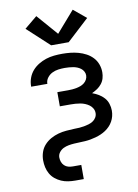

<svg xmlns="http://www.w3.org/2000/svg" viewBox="-104 -839 808 1122"><g transform="rotate(-10 300.0 -278.0)"><path d="M248 -588 117 -709 192 -771 300 -647 408 -771 483 -709 352 -588ZM250 215Q229 215 208 212Q187 209 167.5 200.5Q148 192 131.5 178.5Q115 165 104.5 146.5Q94 128 89.5 107.5Q85 87 85 66Q85 41 93 17.5Q101 -6 117.5 -24Q134 -42 155.5 -54Q177 -66 200.5 -72.5Q224 -79 248.5 -81Q273 -83 298 -84H299Q313 -84 327 -85Q341 -86 355 -88.5Q369 -91 382.5 -95Q396 -99 408 -106.5Q420 -114 427.5 -126.5Q435 -139 435 -153Q435 -168 428 -180.5Q421 -193 409.5 -201.5Q398 -210 384.5 -215.5Q371 -221 357 -223.5Q343 -226 328.5 -227Q314 -228 300 -228H236V-312H300Q313 -312 325.5 -313Q338 -314 350.5 -316.5Q363 -319 375 -323.5Q387 -328 397 -336Q407 -344 413 -355.5Q419 -367 419 -380Q419 -380 419 -380Q419 -380 419 -380Q419 -392 413 -403Q407 -414 397 -421.5Q387 -429 375.5 -433.5Q364 -438 352 -440Q340 -442 327.5 -443Q315 -444 303 -444Q284 -444 265 -441.5Q246 -439 228.5 -430.5Q211 -422 199 -406Q187 -390 187 -371Q187 -371 187 -371Q187 -371 187 -370H91Q91 -371 91 -372Q91 -373 91 -373Q91 -398 99.5 -421.5Q108 -445 124 -463.5Q140 -482 161.5 -495Q183 -508 206 -515.5Q229 -523 253.5 -525.5Q278 -528 303 -528Q327 -528 351 -525.5Q375 -523 398.5 -516.5Q422 -510 443.5 -498.5Q465 -487 481.5 -469.5Q498 -452 506.5 -429Q515 -406 515 -381Q515 -363 510 -345.5Q505 -328 493.5 -313.5Q482 -299 467 -289Q452 -279 435 -271Q454 -264 472 -253.5Q490 -243 504 -227.5Q518 -212 524.5 -191.5Q531 -171 531 -151Q531 -134 527 -118Q523 -102 515 -87.5Q507 -73 495.5 -61Q484 -49 470.5 -40Q457 -31 442 -24.5Q427 -18 411 -13.5Q395 -9 378.5 -6Q362 -3 346 -2Q330 -1 313.5 -0.5Q297 0 280.5 1Q264 2 247.5 5Q231 8 216.5 15Q202 22 191.5 35.5Q181 49 181 66Q181 79 185.5 92Q190 105 200 114.5Q210 124 223 127.5Q236 131 250 131H300V215Z"/></g></svg>

Font: Iosevka Custom Medium Extended
Style: Regular
Weight: 500
Width: 7
Monospace: yes
Designer: Belleve Invis
Foundry: Belleve Invis
Version: Version 11.2.4; ttfautohint (v1.8.4)